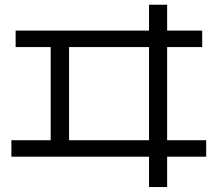

<svg xmlns="http://www.w3.org/2000/svg" viewBox="-20 -752 904 797"><path d="M598.6 -101.6H27.3V-169.9H190.4V-556.6H44.9V-625H598.6V-732.4H673.8V-625H819.3V-556.6H673.8V-169.9H835.9V-101.6H673.8V24.4H598.6ZM598.6 -169.9V-556.6H266.6V-169.9Z"/></svg>

Font: Pretendard GOV Variable
Style: Regular
Weight: 400
Designer: Base glyphs from Inter by Rasmus Andersson; Hangul glyphs from Noto Sans CJK(Source Han Sans) by Jang Soo-young and Kang
Foundry: Kil Hyung-jin
Version: Version 1.307;Glyphs 3.2 (3192)